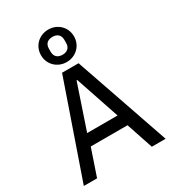

<svg xmlns="http://www.w3.org/2000/svg" viewBox="-229 -1106 1108 1230"><g transform="rotate(-30 324.5 -491.0)"><path d="M325 -742C393 -742 447 -793 447 -862C447 -931 393 -982 325 -982C257 -982 203 -931 203 -862C203 -793 257 -742 325 -742ZM325 -796C290 -796 268 -815 268 -850V-874C268 -909 290 -928 325 -928C360 -928 382 -909 382 -874V-850C382 -815 360 -796 325 -796ZM627 0 386 -698H264L22 0H120L187 -197H459L525 0ZM435 -283H210L320 -609H325Z"/></g></svg>

Font: IBM Plex Arabic Text
Style: Regular
Weight: 450
Designer: Mike Abbink, Paul van der Laan, Pieter van Rosmalen, Wael Morcos, Khajak Apelian
Foundry: Bold Monday
Version: Version 1.0